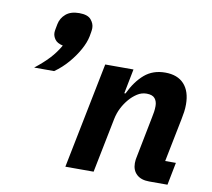

<svg xmlns="http://www.w3.org/2000/svg" viewBox="-82 -843 1037 937"><g transform="rotate(10 437.0 -375.0)"><path d="M237 -750Q279 -750 295.5 -730.5Q312 -711 312 -689Q312 -680 310 -668.5Q308 -657 306 -646Q300 -616 280.5 -580.5Q261 -545 231.5 -510.5Q202 -476 165 -450H66Q107 -482 135.5 -512.5Q164 -543 185 -580Q157 -586 145.5 -602Q134 -618 134 -635Q134 -643 136.5 -655.5Q139 -668 141 -679Q147 -709 171 -729.5Q195 -750 237 -750ZM440 0H300L405 -525H545L521 -403H527Q557 -466 598.5 -501.5Q640 -537 701 -537Q762 -537 794.5 -501.5Q827 -466 827 -401Q827 -382 824.5 -364.5Q822 -347 818 -327L775 -112H828L806 0H715Q675 0 653 -20.5Q631 -41 631 -76Q631 -85 632 -92.5Q633 -100 634 -104L675 -312Q678 -326 680 -339.5Q682 -353 682 -368Q682 -391 670 -405.5Q658 -420 629 -420Q604 -420 582.5 -406Q561 -392 544 -372Q526 -351 513 -325.5Q500 -300 494 -270Z"/></g></svg>

Font: IBM Plex Sans Var
Style: Italic
Weight: 400
Italic angle: -11.31°
Designer: Mike Abbink, Paul van der Laan, Pieter van Rosmalen
Foundry: Bold Monday
Version: Version 1.001